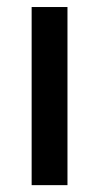

<svg xmlns="http://www.w3.org/2000/svg" viewBox="-20 -540 288 560"><path d="M72.3 0V-519.5H176.8V0Z"/></svg>

Font: GenEi M Gothic v2 Medium
Style: Regular
Weight: 500
Version: Version 2.0